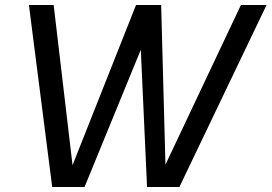

<svg xmlns="http://www.w3.org/2000/svg" viewBox="-20 -745 1082 765"><path d="M939.9 -725.1H1042L694.8 0H565.9L541 -546.9L316.9 0H188L95.2 -725.1H193.8L269 -86.9L522 -725.1H612.8H622.1L639.2 -88.9Z"/></svg>

Font: Stilu
Style: Italic
Weight: 400
Italic angle: -10°
Designer: Genilson Lima Santos
Foundry: Genilson Lima Santos
Version: Version 1.200;PS 001.200;hotconv 1.0.88;makeotf.lib2.5.64775